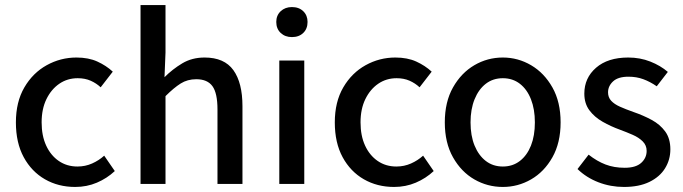

<svg xmlns="http://www.w3.org/2000/svg" viewBox="-20 -729 2708 761"><path d="M278 12Q211 12 158 -18.5Q105 -49 74 -106Q43 -163 43 -244Q43 -325 76.5 -382.5Q110 -440 165 -470.5Q220 -501 283 -501Q331 -501 366 -485Q401 -469 427 -445L379 -383Q362 -399 339.5 -409Q317 -419 288 -419Q247 -419 215 -397Q183 -375 164 -336Q145 -297 145 -244Q145 -191 163 -152Q181 -113 213 -91Q245 -69 287 -69Q318 -69 345 -81Q372 -93 393 -112L435 -51Q404 -22 364 -5Q324 12 278 12Z M537 0V-709H636V-521L632 -423Q664 -455 702.5 -478Q741 -501 791 -501Q869 -501 905 -451Q941 -401 941 -308V0H842V-295Q842 -360 822 -387.5Q802 -415 758 -415Q723 -415 696 -398Q669 -381 636 -348V0Z M1087 0V-489H1186V0ZM1137 -582Q1110 -582 1092.5 -598.5Q1075 -615 1075 -642Q1075 -668 1092.5 -684.5Q1110 -701 1137 -701Q1165 -701 1182 -684.5Q1199 -668 1199 -642Q1199 -615 1182 -598.5Q1165 -582 1137 -582Z M1542 12Q1475 12 1422 -18.5Q1369 -49 1338 -106Q1307 -163 1307 -244Q1307 -325 1340.5 -382.5Q1374 -440 1429 -470.5Q1484 -501 1547 -501Q1595 -501 1630 -485Q1665 -469 1691 -445L1643 -383Q1626 -399 1603.5 -409Q1581 -419 1552 -419Q1511 -419 1479 -397Q1447 -375 1428 -336Q1409 -297 1409 -244Q1409 -191 1427 -152Q1445 -113 1477 -91Q1509 -69 1551 -69Q1582 -69 1609 -81Q1636 -93 1657 -112L1699 -51Q1668 -22 1628 -5Q1588 12 1542 12Z M1973 12Q1912 12 1860 -18Q1808 -48 1775.5 -105.5Q1743 -163 1743 -244Q1743 -325 1775.5 -382.5Q1808 -440 1860 -470.5Q1912 -501 1973 -501Q2033 -501 2085 -470.5Q2137 -440 2169.5 -382.5Q2202 -325 2202 -244Q2202 -163 2169.5 -105.5Q2137 -48 2085 -18Q2033 12 1973 12ZM1973 -69Q2012 -69 2040.5 -91Q2069 -113 2084.5 -152Q2100 -191 2100 -244Q2100 -296 2084.5 -335.5Q2069 -375 2040.5 -397Q2012 -419 1973 -419Q1934 -419 1905.5 -397Q1877 -375 1861 -335.5Q1845 -296 1845 -244Q1845 -191 1861 -152Q1877 -113 1905.5 -91Q1934 -69 1973 -69Z M2453 12Q2400 12 2352 -6.5Q2304 -25 2269 -59L2313 -116Q2346 -90 2380 -77Q2414 -64 2456 -64Q2500 -64 2521.5 -83.5Q2543 -103 2543 -131Q2543 -153 2527.5 -168.5Q2512 -184 2488 -194.5Q2464 -205 2437 -215Q2401 -228 2368.5 -246.5Q2336 -265 2316 -292Q2296 -319 2296 -358Q2296 -420 2342.5 -460.5Q2389 -501 2470 -501Q2517 -501 2557.5 -485Q2598 -469 2627 -444L2583 -387Q2557 -405 2530 -415Q2503 -425 2471 -425Q2430 -425 2410 -406.5Q2390 -388 2390 -363Q2390 -343 2402.5 -329.5Q2415 -316 2437.5 -306Q2460 -296 2491 -285Q2529 -272 2562.5 -254Q2596 -236 2616.5 -208Q2637 -180 2637 -137Q2637 -96 2616 -62Q2595 -28 2554 -8Q2513 12 2453 12Z"/></svg>

Font: Source Sans 3 ExtraLight Medium
Style: Regular
Weight: 500
Version: Version 3.052;hotconv 1.1.0;makeotfexe 2.6.0